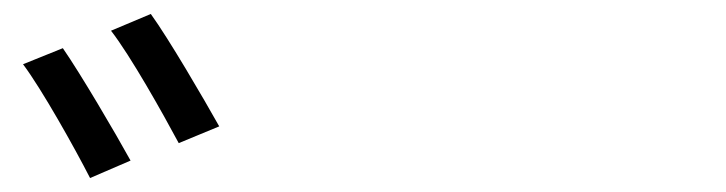

<svg xmlns="http://www.w3.org/2000/svg" viewBox="-20 -860 1040 275"><path d="M70 -791 13 -768C40 -732 87 -648 109 -605L167 -630C145 -670 95 -755 70 -791ZM196 -840 139 -816C167 -780 213 -698 236 -655L294 -679C271 -720 222 -804 196 -840Z"/></svg>

Font: Noto Sans Mono CJK SC
Style: Regular
Weight: 400
Designer: Ryoko NISHIZUKA 西塚涼子 (kana, bopomofo & ideographs); Paul D. Hunt (Latin, Greek & Cyrillic); Sandoll Communications 산돌커뮤니
Foundry: Adobe
Version: Version 2.004;hotconv 1.0.118;makeotfexe 2.5.65603